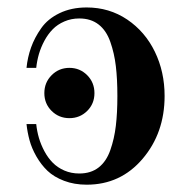

<svg xmlns="http://www.w3.org/2000/svg" viewBox="-20 -488 508 520"><path d="M119.9 -284.4Q139.6 -304.2 168 -304.2Q196.3 -304.2 216.1 -284.4Q235.8 -264.6 235.8 -235.8Q235.8 -207 216.1 -187.5Q196.3 -168 168 -168Q139.6 -168 119.9 -187.5Q100.1 -207 100.1 -235.8Q100.1 -264.6 119.9 -284.4ZM78.1 -304.2H51.8Q54.7 -333 64.2 -359.6Q73.7 -386.2 91.6 -411.6Q109.4 -437 141.4 -452.4Q173.3 -467.8 214.8 -467.8Q275.9 -467.8 324.5 -435.1Q373 -402.3 399.4 -347.9Q425.8 -293.5 425.8 -228Q425.8 -127.9 366.2 -57.9Q306.6 12.2 214.8 12.2Q181.2 12.2 153.6 1.7Q126 -8.8 108.6 -25.4Q91.3 -42 78.6 -64.2Q65.9 -86.4 60.1 -107.9Q54.2 -129.4 51.8 -151.9H78.1Q80.1 -132.8 85.4 -114.5Q90.8 -96.2 100.3 -78.4Q109.9 -60.5 122.8 -47.4Q135.7 -34.2 154.3 -26.1Q172.9 -18.1 194.8 -18.1Q226.1 -18.1 247.1 -34.4Q268.1 -50.8 278.8 -81.5Q289.6 -112.3 293.7 -147Q297.9 -181.6 297.9 -228Q297.9 -274.4 293.7 -309.1Q289.6 -343.8 278.8 -374.5Q268.1 -405.3 247.1 -421.6Q226.1 -438 194.8 -438Q172.9 -438 154.3 -429.9Q135.7 -421.9 122.8 -408.7Q109.9 -395.5 100.3 -377.7Q90.8 -359.9 85.4 -341.6Q80.1 -323.2 78.1 -304.2Z"/></svg>

Font: Flanker Steampunk
Style: Bold
Weight: 700
Designer: Alexey Kryukov, Leonardo Di Lena
Foundry: Alexey Kryukov, Leonardo Di Lena
Version: 1.210